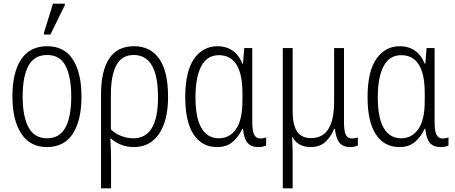

<svg xmlns="http://www.w3.org/2000/svg" viewBox="-20 -795 2492 1051"><path d="M426 -267Q426 -136 378.5 -63Q331 10 237 10Q145 10 96.5 -63.5Q48 -137 48 -267Q48 -399 96 -470.5Q144 -542 238 -542Q332 -542 379 -469Q426 -396 426 -267ZM104 -267Q104 -157 136.5 -97.5Q169 -38 237 -38Q306 -38 338 -96.5Q370 -155 370 -267Q370 -373 339.5 -433.5Q309 -494 238 -494Q168 -494 136 -435.5Q104 -377 104 -267ZM221 -606V-617L270 -775H335V-767L256 -606Z M533 236V-278Q533 -406 577.5 -474Q622 -542 714 -542Q803 -542 851.5 -473.5Q900 -405 900 -263Q900 -136 851 -63Q802 10 713 10Q674 10 642 -3Q610 -16 587 -37H584Q586 -4 587 26.5Q588 57 588 87V236ZM710 -38Q845 -38 845 -263Q845 -494 712 -494Q647 -494 617 -438Q587 -382 587 -278V-87Q608 -65 641.5 -51.5Q675 -38 710 -38Z M1168 10Q1085 10 1039.5 -59.5Q994 -129 994 -263Q994 -403 1042 -472.5Q1090 -542 1171 -542Q1218 -542 1253 -518Q1288 -494 1307 -446H1310L1317 -532H1361V-125Q1361 -76 1372 -56.5Q1383 -37 1404 -37Q1422 -37 1437 -43V1Q1431 5 1419 7.5Q1407 10 1394 10Q1355 10 1335 -13Q1315 -36 1310 -90H1306Q1289 -50 1255.5 -20Q1222 10 1168 10ZM1178 -38Q1237 -38 1272 -88.5Q1307 -139 1307 -243V-287Q1307 -388 1275 -440.5Q1243 -493 1178 -493Q1114 -493 1082 -433Q1050 -373 1050 -262Q1050 -149 1083 -93.5Q1116 -38 1178 -38Z M1528 236V-532H1582V-183Q1582 -112 1606 -75.5Q1630 -39 1682 -39Q1747 -39 1778 -89.5Q1809 -140 1809 -242V-532H1863V-125Q1863 -76 1873.5 -56.5Q1884 -37 1906 -37Q1924 -37 1939 -43V1Q1932 5 1920.5 7.5Q1909 10 1896 10Q1858 10 1838.5 -13.5Q1819 -37 1813 -90H1809Q1795 -52 1764 -21Q1733 10 1681 10Q1610 10 1581 -45H1579Q1580 -21 1581 2.5Q1582 26 1582 48V236Z M2166 10Q2083 10 2037.5 -59.5Q1992 -129 1992 -263Q1992 -403 2040 -472.5Q2088 -542 2169 -542Q2216 -542 2251 -518Q2286 -494 2305 -446H2308L2315 -532H2359V-125Q2359 -76 2370 -56.5Q2381 -37 2402 -37Q2420 -37 2435 -43V1Q2429 5 2417 7.5Q2405 10 2392 10Q2353 10 2333 -13Q2313 -36 2308 -90H2304Q2287 -50 2253.5 -20Q2220 10 2166 10ZM2176 -38Q2235 -38 2270 -88.5Q2305 -139 2305 -243V-287Q2305 -388 2273 -440.5Q2241 -493 2176 -493Q2112 -493 2080 -433Q2048 -373 2048 -262Q2048 -149 2081 -93.5Q2114 -38 2176 -38Z"/></svg>

Font: Noto Sans Condensed Light
Style: Regular
Weight: 300
Width: 3
Designer: Monotype Design Team
Foundry: Monotype Imaging Inc.
Version: Version 2.013; ttfautohint (v1.8.4.7-5d5b)